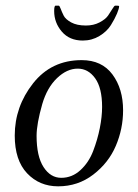

<svg xmlns="http://www.w3.org/2000/svg" viewBox="-20 -647 486 677"><path d="M171 -608Q171 -627 176 -627H187Q190 -627 194 -616Q198 -605 204.5 -592Q211 -579 231 -568Q251 -557 283 -557Q310 -557 331 -568Q352 -579 361 -592Q370 -605 376.5 -616Q383 -627 386 -627H393Q400 -627 400 -625Q400 -617 392.5 -599Q385 -581 371 -558.5Q357 -536 330.5 -520Q304 -504 272 -504Q225 -504 198 -535.5Q171 -567 171 -608ZM32 -169Q32 -271 96.5 -353Q161 -435 268 -435Q339 -435 376.5 -384.5Q414 -334 414 -258Q414 -193 388.5 -133Q363 -73 309 -31.5Q255 10 185 10Q119 10 75.5 -36Q32 -82 32 -169ZM109 -168Q109 -96 133.5 -58Q158 -20 196 -20Q234 -20 263.5 -47Q293 -74 308.5 -114.5Q324 -155 332 -195.5Q340 -236 340 -270Q340 -337 315.5 -371Q291 -405 254 -405Q216 -405 181 -371.5Q146 -338 129 -280Q109 -210 109 -168Z"/></svg>

Font: OFL Sorts Mill Goudy TT
Style: Italic
Weight: 500
Italic angle: -6°
Version: Version 003.000